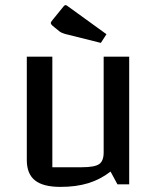

<svg xmlns="http://www.w3.org/2000/svg" viewBox="-20 -722 616 752"><path d="M85 0ZM486 0H440L413 -50Q373 -19 325.5 -4.5Q278 10 217 10Q149 10 117 -15.5Q85 -41 85 -95V-500H185V-67H301Q350 -67 368 -79Q386 -91 386 -125V-500H486ZM235 -589Q221 -593 213 -599L186 -621Q179 -627 179 -632Q179 -636 186 -644L229 -697Q233 -702 237 -702Q240 -702 245 -698L397 -588L375 -554Z"/></svg>

Font: Changa
Style: Regular
Weight: 400
Designer: Eduardo Rodriguez Tunni
Foundry: Eduardo Rodriguez Tunni
Version: Version 2.002; ttfautohint (v1.5.10-5e6f)